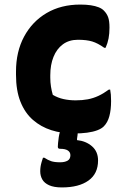

<svg xmlns="http://www.w3.org/2000/svg" viewBox="-20 -572 540 840"><path d="M331 -552Q357 -552 377 -549Q397 -546 412 -540Q427 -534 435 -525Q447 -513 453 -497Q459 -481 459 -451Q459 -425 455 -404Q451 -383 442 -363H436Q408 -383 383.5 -390.5Q359 -398 321 -398Q282 -398 255 -378Q228 -358 214 -323Q200 -288 200 -243V-232Q200 -212 203 -193Q206 -174 211 -157Q233 -144 258 -138.5Q283 -133 311 -133Q340 -133 364 -137.5Q388 -142 410.5 -152.5Q433 -163 456 -180H462Q464 -169 465 -158Q466 -147 466 -130Q466 -92 458.5 -64Q451 -36 434 -19Q424 -9 405.5 -2Q387 5 361 8.5Q335 12 302 12Q250 12 204.5 -2.5Q159 -17 124 -47.5Q89 -78 69.5 -127Q50 -176 50 -245V-259Q50 -346 85.5 -412Q121 -478 184 -515Q247 -552 331 -552ZM326 -33Q325 -29 323.5 -19.5Q322 -10 321 1Q320 12 319 21Q318 30 317 35V41Q356 45 382.5 68Q409 91 409 130Q409 188 367 218Q325 248 251 248Q216 248 195 238.5Q174 229 165 213Q156 197 156 177Q156 167 157.5 157Q159 147 162 137Q165 127 168 118H174Q189 128 203.5 133Q218 138 243 138Q263 138 275.5 131Q288 124 288 107Q288 94 277 86.5Q266 79 243 79Q238 79 235.5 77Q233 75 233 70Q233 65 234 53.5Q235 42 237 28.5Q239 15 243 2Q247 -11 252 -18Q255 -23 262 -26Q269 -29 283.5 -31Q298 -33 326 -33Z"/></svg>

Font: Recursive Casual ExtraBold
Style: Regular
Weight: 800
Version: Version 1.047